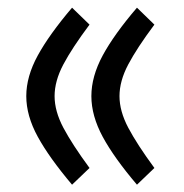

<svg xmlns="http://www.w3.org/2000/svg" viewBox="-20 -476 488 510"><path d="M217.8 -29.8 171.4 14.6Q110.8 -57.1 80.3 -112.8Q49.8 -168.5 49.8 -220.7Q49.8 -272.9 80.3 -328.6Q110.8 -384.3 171.4 -455.6L217.8 -410.6Q171.4 -348.6 148.2 -304.7Q125 -260.7 125 -220.7Q125 -180.7 148.4 -136.5Q171.9 -92.3 217.8 -29.8ZM390.1 -29.8 343.8 14.6Q283.2 -56.6 252.9 -112.5Q222.7 -168.5 222.7 -220.7Q222.7 -272.9 252.9 -328.9Q283.2 -384.8 343.8 -455.6L390.1 -410.6Q343.8 -348.6 320.6 -304.7Q297.4 -260.7 297.4 -220.7Q297.4 -180.7 320.8 -136.5Q344.2 -92.3 390.1 -29.8Z"/></svg>

Font: Vazirmatn RD
Style: Regular
Weight: 400
Designer: Saber Rastikerdar
Foundry: Saber Rastikerdar
Version: Version 32.102